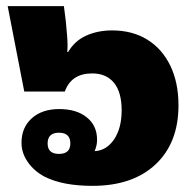

<svg xmlns="http://www.w3.org/2000/svg" viewBox="-20 -591 630 625"><path d="M281 14Q184 14 125 -16Q91 -34 70.5 -63.5Q50 -93 50 -126Q50 -176 83.5 -206Q117 -236 173 -236Q229 -236 262.5 -209Q296 -182 296 -136Q296 -117 288 -99Q327 -101 351.5 -137.5Q376 -174 376 -232Q376 -291 351 -321.5Q326 -352 280 -352Q212 -352 191 -293H59L5 -571H188L194 -524Q196 -505 198.5 -474Q201 -443 199 -422H202Q223 -458 260.5 -475Q298 -492 345 -492Q411 -492 459.5 -462Q508 -432 534.5 -377Q561 -322 561 -248Q561 -126 486.5 -56Q412 14 281 14ZM172 -90Q209 -90 209 -124Q209 -159 172 -159Q135 -159 135 -124Q135 -90 172 -90Z"/></svg>

Font: Noto Sans Thai Looped UI Black
Style: Regular
Weight: 900
Designer: Cadson Demak Team
Foundry: Cadson Demak Co., Ltd.
Version: Version 1.000